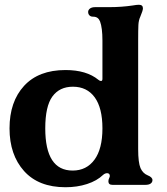

<svg xmlns="http://www.w3.org/2000/svg" viewBox="-20 -776 700 806"><path d="M20 -237Q20 -349 81 -415.5Q142 -482 255 -482Q343 -482 393 -441Q399 -436 404 -436Q410 -436 410 -445V-606Q410 -659 400 -686Q396 -696 389 -701Q382 -706 370 -706Q361 -706 355.5 -711.5Q350 -717 350 -726Q350 -734 357.5 -740Q365 -746 380 -746H438Q490 -746 537 -753Q554 -756 563 -756Q580 -756 580 -741Q580 -732 569 -706Q562 -691 561 -671.5Q560 -652 560 -606V-150Q560 -93 570 -70Q580 -48 600 -40Q620 -32 620 -20Q620 -11 612.5 -5.5Q605 0 590 0H452Q435 0 435 -15Q435 -22 439 -30Q441 -33 441 -38Q441 -43 438 -46Q435 -49 430 -49Q421 -49 413 -42Q387 -17 345.5 -3.5Q304 10 255 10Q142 10 81 -58Q20 -126 20 -237ZM285 -60Q343 -60 376.5 -105.5Q410 -151 410 -237Q410 -323 377.5 -367.5Q345 -412 286 -412Q230 -412 200 -371Q170 -330 170 -237Q170 -60 285 -60Z"/></svg>

Font: Raigarh
Style: Bold
Weight: 700
Designer: jaikishan Patel
Foundry: MagicType
Version: Version 1.000